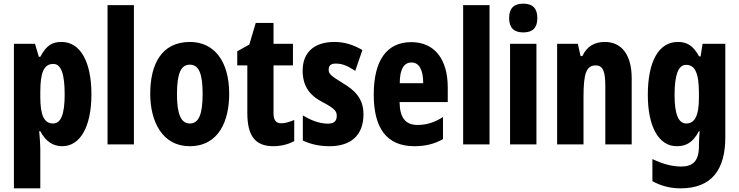

<svg xmlns="http://www.w3.org/2000/svg" viewBox="-20 -788 4034 1048"><path d="M316 -559C268 -559 235 -544 200 -478H192L171 -549H56V240H200V22C200 5 198 -25 194 -72H200C230 -15 270 10 320 10C418 10 479 -97 479 -273C479 -454 417 -559 316 -559ZM271 -439C314 -439 333 -384 333 -272C333 -166 313 -114 270 -114C221 -114 200 -158 200 -258V-287C200 -395 221 -439 271 -439Z M711 0V-760H567V0Z M1231 -276C1231 -458 1146 -559 1017 -559C863 -559 800 -439 800 -276C800 -125 866 10 1015 10C1175 10 1231 -129 1231 -276ZM946 -274C946 -386 967 -435 1016 -435C1066 -435 1086 -385 1086 -276C1086 -166 1066 -114 1016 -114C967 -114 946 -167 946 -274Z M1515 -115C1486 -115 1473 -133 1473 -170V-431H1579V-549H1473V-663H1376L1341 -545L1275 -508V-431H1330V-171C1330 -49 1371 10 1472 10C1513 10 1554 0 1586 -18V-133C1559 -122 1536 -115 1515 -115Z M1964 -165C1964 -252 1914 -297 1850 -335C1781 -377 1774 -387 1774 -408C1774 -431 1787 -441 1813 -441C1855 -441 1885 -423 1919 -401L1958 -515C1906 -545 1859 -559 1805 -559C1695 -559 1632 -502 1632 -403C1632 -322 1666 -270 1738 -232C1816 -192 1818 -176 1818 -154C1818 -127 1802 -113 1770 -113C1720 -113 1671 -135 1633 -158V-21C1680 1 1726 10 1779 10C1893 10 1964 -47 1964 -165Z M2225 -558C2090 -558 2020 -457 2020 -272C2020 -94 2086 10 2242 10C2301 10 2352 -2 2398 -29V-149C2348 -118 2307 -106 2258 -106C2194 -106 2162 -145 2161 -231H2424V-310C2424 -465 2352 -558 2225 -558ZM2226 -447C2267 -447 2290 -408 2290 -334H2162C2162 -417 2189 -447 2226 -447Z M2652 0V-760H2508V0Z M2836 -768C2783 -768 2759 -741 2759 -689C2759 -637 2785 -611 2836 -611C2888 -611 2913 -637 2913 -689C2913 -740 2890 -768 2836 -768ZM2908 -549H2764V0H2908Z M3281 -559C3227 -559 3183 -536 3159 -482H3149L3134 -549H3021V0H3165V-259C3165 -387 3180 -431 3232 -431C3274 -431 3284 -392 3284 -317V0H3428V-361C3428 -489 3373 -559 3281 -559Z M3680 -559C3575 -559 3516 -452 3516 -270C3516 -99 3574 10 3674 10C3725 10 3762 -10 3795 -72H3799C3797 -51 3795 -20 3795 5V11C3795 94 3759 121 3698 121C3656 121 3601 110 3541 80V201C3589 227 3638 240 3695 240C3863 240 3939 140 3939 -39V-549H3815L3804 -480H3796C3763 -541 3728 -559 3680 -559ZM3725 -434C3772 -434 3795 -392 3795 -280V-254C3795 -154 3771 -114 3726 -114C3683 -114 3662 -165 3662 -269C3662 -381 3683 -434 3725 -434Z"/></svg>

Font: Noto Sans Sinhala UI ExtraCondensed ExtraBold
Style: Regular
Weight: 800
Width: 2
Designer: Jelle Bosma - Monotype Design Team
Foundry: Monotype Imaging Inc.
Version: Version 2.006